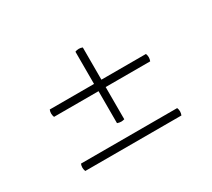

<svg xmlns="http://www.w3.org/2000/svg" viewBox="-85 -652 746 676"><g transform="rotate(-30 288.5 -314.0)"><path d="M93 -342Q90 -350 90 -357Q90 -365 93 -372H273V-503Q280 -506 288 -506Q296 -506 303 -503V-372H484Q487 -365 487 -357Q487 -350 484 -342H303V-211Q295 -209 290 -209Q282 -209 274 -212V-342ZM484 -152Q487 -145 487 -137Q487 -130 484 -122H93Q90 -130 90 -137Q90 -145 93 -152Z"/></g></svg>

Font: Arima Madurai Thin
Style: Regular
Weight: 250
Designer: Joana Correia and Natanael Gama
Foundry: NDISCOVER
Version: Version 1.019; ttfautohint (v1.5) -l 7 -r 28 -G 50 -x 13 -D 